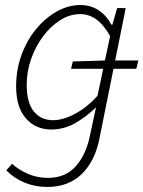

<svg xmlns="http://www.w3.org/2000/svg" viewBox="-20 -512 569 762"><path d="M262 -239 269 -268 397 -272H529L521 -239ZM167 230Q119 230 77 212.5Q35 195 5 164L28 138Q54 162 91 178Q128 194 170 194Q240 194 281 147.5Q322 101 337 26L361 -86Q321 -47 277 -22.5Q233 2 183 2Q122 2 83 -42Q44 -86 44 -169Q44 -236 65.5 -294.5Q87 -353 123.5 -397Q160 -441 205.5 -466.5Q251 -492 299 -492Q341 -492 372.5 -470.5Q404 -449 422 -414H426L445 -480H479L374 41Q356 129 303.5 179.5Q251 230 167 230ZM191 -35Q231 -35 279 -61Q327 -87 367 -132L417 -369Q390 -416 361 -436Q332 -456 298 -456Q257 -456 219 -432Q181 -408 151 -368Q121 -328 103.5 -278Q86 -228 86 -176Q86 -105 114 -70Q142 -35 191 -35Z"/></svg>

Font: Source Sans 3 ExtraLight Light
Style: Italic
Weight: 300
Italic angle: -11°
Version: Version 3.052;hotconv 1.1.0;makeotfexe 2.6.0